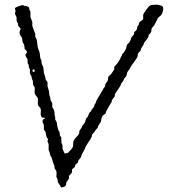

<svg xmlns="http://www.w3.org/2000/svg" viewBox="-20 -796 761 825"><path d="M228 -21.5Q228 -25.4 222.2 -36.1Q222.2 -39.1 223.1 -48.8Q223.6 -60.5 218.8 -66.4Q213.4 -72.3 214.4 -77.1Q214.8 -82 211.4 -88.9Q208 -95.7 204.6 -109.4Q201.2 -123 196.8 -126Q195.8 -128.9 194.8 -133.8Q193.8 -138.7 193.4 -140.6Q192.9 -142.6 191.9 -144.5Q190.9 -147 189.9 -148.9Q189 -150.9 189 -152.8V-176.8Q185.5 -183.6 184.1 -188L186 -198.2Q185.1 -200.2 181.6 -205.6Q178.2 -210.9 177.7 -218.3Q176.8 -226.1 175.8 -228.5Q174.8 -231 171.9 -234.4Q168.9 -237.8 168.9 -240.2L168 -261.2L163.1 -270Q162.1 -278.8 165 -283.2Q167 -283.2 169.9 -285.2Q172.9 -287.1 172.9 -289.1Q172.9 -291 166 -290Q159.2 -289.1 155.8 -299.8Q153.8 -303.7 155.3 -314.5Q157.2 -330.1 149.4 -336.4Q141.6 -342.8 142.6 -356.4Q144 -370.1 142.6 -373.5Q141.1 -377 136.2 -382.8Q131.8 -388.7 129.9 -392.6Q127.9 -396.5 128.9 -405.8Q129.9 -414.1 129.4 -418Q128.9 -421.9 126 -425.3Q121.1 -431.2 121.6 -439.9Q122.1 -448.7 119.1 -453.1Q116.2 -458 116.2 -460.9V-465.8Q115.2 -467.8 112.3 -472.7Q109.4 -477.5 108.9 -480Q107.9 -482.9 108.4 -487.8Q108.9 -492.7 108.9 -496.1Q103 -507.8 103.5 -511.7Q104 -515.1 103.5 -516.6Q103 -518.1 101.1 -520.5Q99.1 -522.9 99.1 -524.9L98.1 -541Q98.1 -543 96.2 -545.4Q85.4 -558.6 92.3 -565.4Q99.1 -572.3 93.3 -578.1Q86.9 -584 85.9 -585.9Q85 -587.9 85.4 -590.3Q85.9 -592.8 85.4 -593.8Q85 -594.7 83 -606Q76.2 -612.8 76.2 -622.1Q76.2 -631.3 73.2 -635.7Q70.3 -640.1 67.9 -643.6Q65.9 -647 64.9 -649.4Q64 -651.9 64 -657.2Q64 -662.6 68.8 -670.9Q68.8 -673.8 64 -678.7Q59.1 -683.6 58.1 -686Q57.1 -688 57.6 -691.4Q58.1 -694.8 54.2 -700.2Q50.3 -705.6 51.3 -711.4Q51.8 -717.8 51.3 -720.7Q50.8 -723.6 49.3 -726.6Q47.9 -730 45.9 -732.9Q43.9 -735.8 43.9 -737.8Q43.9 -739.7 45.9 -743.7Q47.9 -747.6 45.4 -754.4Q43 -760.7 45.9 -762.7Q48.8 -764.6 55.7 -767.6Q62.5 -770 65.9 -771Q68.8 -772 70.8 -772.9Q73.2 -773.9 77.1 -773.9Q81.1 -773.9 84 -771Q106 -769.5 106 -758.8V-753.9Q110.8 -749 110.8 -745.1V-723.1L119.1 -700.2Q119.1 -697.3 118.7 -690.4Q118.2 -683.6 122.1 -675.3Q126 -667 126 -664.1L131.8 -649.9Q131.8 -647.9 131.3 -643.1Q130.9 -638.2 134.3 -632.8Q137.7 -627.4 139.2 -617.7Q140.1 -607.9 140.6 -604.5Q141.1 -601.1 141.6 -597.2Q142.6 -587.4 147 -579.6Q150.9 -571.8 151.4 -561Q151.9 -550.3 154.8 -542Q158.2 -539.1 158.2 -534.7Q158.2 -530.3 158.7 -525.9Q159.2 -521 162.1 -515.6Q165 -510.7 166 -506.8Q167 -502.9 167.5 -495.1Q168 -487.3 168.5 -483.4Q168.9 -479.5 171.9 -472.7Q174.8 -466.3 175.3 -460.4Q175.8 -451.7 184.1 -443.8V-429.2Q184.1 -423.3 188 -412.6Q191.9 -401.9 191.4 -396Q190.9 -390.1 193.4 -383.3Q196.8 -374.5 196.8 -371.1V-367.2Q197.3 -365.2 200.2 -360.4Q203.1 -355.5 204.1 -353.5Q205.1 -351.1 204.6 -344.7Q204.1 -337.9 204.6 -335.9Q205.1 -334 206.5 -332.5Q208 -331.1 209.5 -328.6Q210.9 -326.2 212.9 -319.3Q214.8 -313 214.4 -307.1Q213.9 -301.8 215.8 -296.9Q217.8 -292 217.3 -288.1Q216.8 -284.2 216.8 -283.2L222.2 -273.9Q224.1 -271 224.6 -264.2Q225.1 -256.8 226.1 -253.9Q227.1 -251 228 -246.6Q230 -235.4 235.8 -229L237.8 -212.9Q239.3 -210.9 241.2 -209Q243.2 -207 243.2 -206.1L244.1 -182.1Q249 -172.9 248.5 -167.5Q248 -162.1 248.5 -158.7Q249 -155.3 252.9 -146.5Q256.8 -137.7 258.8 -136.2Q260.7 -136.2 272 -139.2Q291 -158.2 293 -165Q294.9 -171.9 294.4 -176.3Q292.5 -191.9 309.1 -208Q320.8 -219.7 320.8 -227.5Q320.8 -235.4 321.8 -234.9L331.1 -248Q331.1 -250 335 -257.8Q336.4 -257.8 341.8 -265.6Q347.2 -273.4 347.2 -275.4V-278.8Q350.6 -289.1 354.5 -292Q358.4 -294.9 357.9 -296.9Q359.9 -298.8 359.9 -303.2Q365.7 -314.9 368.7 -315.9Q373 -317.4 373 -324.2Q384.8 -335.9 384.8 -340.3Q384.8 -345.7 388.7 -349.6Q392.6 -353.5 393.1 -361.8Q397.9 -366.7 397.9 -370.1L398.9 -372.1Q398.9 -373 407.2 -385.7Q415.5 -398.4 420.4 -407.7Q424.8 -417 428.2 -420.4Q432.1 -423.8 432.1 -428.2Q432.1 -433.1 433.1 -435.1Q434.1 -437 438.5 -442.9Q445.3 -451.7 444.3 -458.5Q443.8 -464.8 446.8 -467.8Q450.2 -471.2 452.1 -473.1Q454.1 -475.1 456.1 -476.1Q459 -481 470.2 -496.1Q471.2 -498 470.7 -502.4Q470.2 -506.8 471.7 -509.3Q473.6 -512.7 480 -519Q486.3 -525.4 488.8 -530.8Q491.2 -536.1 494.1 -539.1Q497.1 -542 497.6 -545.9Q498 -549.8 500.5 -552.7Q502.9 -555.2 503.4 -556.6Q503.9 -558.1 503.9 -560.1Q503.9 -563.5 507.3 -565.4Q510.7 -567.9 517.1 -578.6Q522.9 -588.9 523.4 -594.7Q524.4 -606 535.2 -612.8Q543 -626.5 543 -630.4Q543 -634.3 549.8 -641.6Q556.6 -648.4 556.2 -651.9V-657.2Q558.1 -659.2 562.5 -663.1Q566.9 -667 567.9 -669.4Q568.8 -671.9 568.8 -674.8Q569.3 -682.6 573.2 -686Q577.1 -689.5 577.1 -693.4L578.1 -699.2Q580.1 -702.1 586.4 -706.1Q592.8 -710 594.7 -713.4Q596.2 -716.8 595.2 -723.6Q594.2 -730.5 596.2 -735.4Q598.1 -739.7 600.6 -742.7Q603 -745.1 612.8 -759.8Q622.6 -774.4 633.8 -774.9Q645 -774.9 647.9 -775.9Q650.4 -776.9 656.2 -775.4Q662.1 -773.9 664.1 -773.9Q666 -773.9 667.5 -773.4Q668.9 -772.9 670.9 -772.5Q688.5 -768.1 676.8 -738.8Q674.8 -732.9 668.9 -727.5L657.2 -717.8V-714.8L644 -689.9Q644 -687 638.7 -682.1Q629.9 -674.3 630.4 -666.5Q631.3 -658.7 625.5 -653.3Q618.2 -646 618.2 -642.6V-639.2Q611.3 -626 605.5 -620.1Q599.6 -614.3 598.1 -609.9L597.2 -605Q585 -586.4 585 -583.5Q585 -580.1 584 -578.6Q583 -577.1 578.1 -572.3Q570.8 -565.4 571.8 -558.6Q572.8 -551.8 559.1 -533.7Q545.4 -515.6 542 -509.3Q539.1 -502.9 538.1 -501Q537.1 -499 532.2 -493.2Q524.9 -484.4 524.9 -477.1Q524.9 -469.7 513.2 -458Q512.2 -456.1 511.2 -452.1Q509.8 -446.8 504.4 -441.4Q499 -436 499 -432.1Q499 -428.2 486.3 -410.6Q473.6 -393.1 473.1 -387.7V-381.8L460.9 -366.2L460 -359.4Q460 -356 455.1 -351.1Q448.2 -337.9 445.3 -333.5Q441.9 -329.1 440.4 -324.7Q439 -320.3 435.1 -314.9L434.1 -309.1Q429.2 -304.2 421.9 -299.8Q414.1 -286.6 414.1 -273.9Q400.9 -254.4 400.9 -251.5Q400.9 -246.6 396 -242.7Q391.1 -238.8 388.2 -232.9Q384.8 -227.1 380.9 -223.6Q375 -218.8 375 -213.9V-210.9L369.1 -199.2Q369.1 -198.2 367.7 -196.3Q366.2 -194.3 362.3 -189Q358.4 -183.1 353.5 -174.8Q348.1 -166 346.7 -162.6Q345.7 -159.2 343.8 -155.3Q341.8 -151.4 340.3 -148.4Q329.1 -129.9 329.1 -125Q329.1 -120.1 323.2 -114.3Q315.4 -106.4 315.9 -102.1Q315.9 -97.2 310.5 -93.8Q305.2 -89.8 304.2 -88.4Q303.2 -86.9 302.7 -83.5Q301.8 -77.6 297.9 -75.2Q293.9 -72.8 290 -68.8Q289.1 -66.4 289.6 -60.5Q290 -54.7 284.7 -48.8Q279.3 -43 277.3 -41Q275.4 -39.1 276.4 -34.7Q277.3 -27.3 270.5 -20Q264.2 -12.7 264.2 -8.3V-2.9Q261.7 4.4 253.4 7.3Q245.1 9.8 243.2 8.8Q241.2 7.8 239.3 3.4Q237.3 -1 232.9 -6.8Q228 -12.7 228 -14.6ZM128.9 -492.2Q128.9 -499.5 122.1 -497.1Q117.2 -492.2 120.6 -488.8Q124 -485.8 126.5 -487.3Q128.9 -489.3 128.9 -492.2Z"/></svg>

Font: AntiqueNobleLightItalic
Style: LightItalic
Weight: 400
Version: Version 001.000